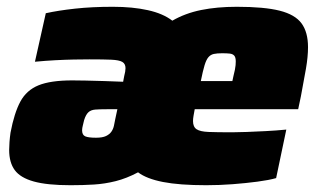

<svg xmlns="http://www.w3.org/2000/svg" viewBox="-20 -538 942 566"><path d="M188 8Q119 8 79.5 -3Q40 -14 23.5 -36.5Q7 -59 7 -96Q7 -106 8 -119.5Q9 -133 11 -147Q22 -205 40 -238.5Q58 -272 93.5 -286.5Q129 -301 193 -301Q206 -301 232.5 -300.5Q259 -300 289 -299Q319 -298 343 -297L346 -313Q348 -320 349 -326.5Q350 -333 350 -337Q350 -350 340.5 -355.5Q331 -361 308 -362Q285 -363 244 -363Q223 -363 197.5 -362.5Q172 -362 143.5 -360.5Q115 -359 83 -356L115 -499Q151 -507 201 -512.5Q251 -518 313 -518Q371 -518 416 -508Q461 -498 488 -477Q526 -499 573 -508.5Q620 -518 678 -518Q759 -518 804.5 -506.5Q850 -495 869 -469Q888 -443 888 -399Q888 -371 882 -336Q876 -301 867 -254L859 -216H554Q552 -205 550.5 -196.5Q549 -188 549 -181Q549 -164 559.5 -157Q570 -150 595 -149Q620 -148 664 -148Q682 -148 707.5 -149Q733 -150 763 -151.5Q793 -153 824 -156L794 -13Q773 -7 739 -2.5Q705 2 666 5Q627 8 588 8Q509 8 460.5 -1.5Q412 -11 387 -30Q353 -12 321 -4Q289 4 257 6Q225 8 188 8ZM263 -132Q282 -132 292.5 -137Q303 -142 308.5 -150Q314 -158 316 -168Q318 -178 320 -188L326 -216H295Q274 -216 261 -215Q248 -214 240.5 -207Q233 -200 228 -184Q227 -179 224.5 -169.5Q222 -160 222 -154Q222 -140 231.5 -136Q241 -132 263 -132ZM572 -299H665L668 -313Q671 -325 672.5 -332.5Q674 -340 674.5 -346Q675 -352 675 -357Q675 -369 670.5 -374Q666 -379 657.5 -380Q649 -381 635 -381Q620 -381 610.5 -379Q601 -377 594.5 -369.5Q588 -362 583 -345.5Q578 -329 572 -299Z"/></svg>

Font: Saira SemiExpanded Black
Style: Italic
Weight: 900
Width: 6
Italic angle: -12°
Designer: Hector Gatti with collaboration of the Omnibus-Type team
Foundry: Omnibus-Type
Version: Version 1.101